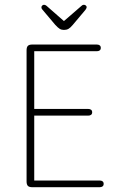

<svg xmlns="http://www.w3.org/2000/svg" viewBox="-20 -782 485 802"><path d="M123 -568H384Q392 -568 396.5 -571.5Q401 -575 401 -582Q401 -589 396.5 -592.5Q392 -596 384 -596H115Q102 -596 96.5 -590.5Q91 -585 91 -572V-24Q91 -11 96.5 -5.5Q102 0 115 0H396Q404 0 408.5 -3.5Q413 -7 413 -14Q413 -21 408.5 -24.5Q404 -28 396 -28H123V-299H348Q356 -299 360.5 -302.5Q365 -306 365 -313Q365 -320 360.5 -323.5Q356 -327 348 -327H123ZM247 -694 174 -758Q169 -762 164 -762Q160 -762 156.5 -759Q153 -756 153 -751Q153 -746 157 -742L211 -678Q222 -666 229.5 -661.5Q237 -657 247 -657Q258 -657 266 -661.5Q274 -666 284 -678L337 -741Q342 -748 342 -752Q342 -756 338.5 -759Q335 -762 330 -762Q325 -762 321 -758Z"/></svg>

Font: Beiruti ExtraLight
Style: Regular
Weight: 250
Designer: Arlette Boutros
Foundry: Boutros
Version: Version 1.41